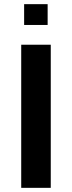

<svg xmlns="http://www.w3.org/2000/svg" viewBox="-20 -903 346 923"><path d="M82 0V-688H224V0ZM96 -783V-883H209V-783Z"/></svg>

Font: Saira Thin SemiBold
Style: Regular
Weight: 600
Version: Version 1.101